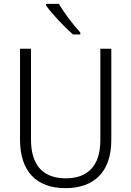

<svg xmlns="http://www.w3.org/2000/svg" viewBox="-20 -1060 682 997"><path d="M286 -1040H219V-1032C249 -989 314 -920 359 -881H397V-891C361 -930 312 -994 286 -1040ZM558 -333V-807H501V-331C501 -200 436 -134 322 -134C205 -134 141 -200 141 -335V-807H84V-335C84 -171 168 -83 320 -83C469 -83 558 -168 558 -333Z"/></svg>

Font: Noto Sans Kannada UI SemiCondensed Light
Style: Regular
Weight: 300
Width: 4
Designer: Jelle Bosma - Monotype Design Team
Foundry: Monotype Imaging Inc.
Version: Version 2.005